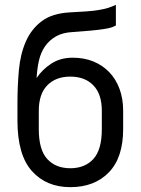

<svg xmlns="http://www.w3.org/2000/svg" viewBox="-20 -765 580 792"><path d="M270 7Q171 7 111.5 -59.5Q52 -126 52 -268V-340Q52 -411 58 -476.5Q64 -542 86.5 -593.5Q109 -645 152 -677.5Q195 -710 269 -714Q308 -716 336.5 -718Q365 -720 386 -723.5Q407 -727 424 -732Q441 -737 458 -745V-660Q450 -655 438.5 -651.5Q427 -648 407.5 -645Q388 -642 357.5 -639Q327 -636 282 -633Q239 -631 211 -615Q183 -599 165.5 -573.5Q148 -548 140.5 -514.5Q133 -481 131 -443Q154 -478 191.5 -502.5Q229 -527 280 -527Q327 -527 365 -511.5Q403 -496 430.5 -467.5Q458 -439 473 -398.5Q488 -358 488 -308V-232Q488 -115 429 -54Q370 7 270 7ZM270 -71Q330 -71 365 -109Q400 -147 400 -232V-308Q400 -377 365 -413Q330 -449 270 -449Q210 -449 175 -413Q140 -377 140 -308V-232Q140 -147 175 -109Q210 -71 270 -71Z"/></svg>

Font: Golos UI VF
Style: Regular
Weight: 400
Designer: A.Korolkova, Vitaly Kuzmin
Foundry: ParaType Ltd
Version: Version 2.000